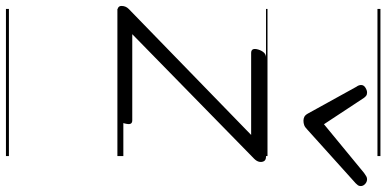

<svg xmlns="http://www.w3.org/2000/svg" viewBox="-357 -578 1300 646"><g transform="rotate(90 293.0 -255.0)"><path d="M8 0Q-10 0 -10 -14Q-10 -28 0 -38L424 -450H148Q139 -450 136 -456Q133 -462 137 -475Q141 -487 147.5 -493.5Q154 -500 163 -500H497Q508 -500 512 -493.5Q516 -487 514.5 -478Q513 -469 504 -460L85 -50H375Q384 -50 386.5 -44Q389 -38 385 -23Q382 -12 375.5 -6Q369 0 359 0ZM573 -840Q582 -840 589 -833.5Q596 -827 596 -819Q596 -813 593.5 -809.5Q591 -806 587 -802L406 -639Q398 -631 391 -628.5Q384 -626 376 -626Q369 -626 363 -629Q357 -632 352 -641L262 -804Q259 -808 257.5 -812Q256 -816 256 -820Q256 -829 265 -834.5Q274 -840 281 -840Q288 -840 291.5 -837.5Q295 -835 299 -830L388 -695L552 -830Q559 -835 563.5 -837.5Q568 -840 573 -840ZM0 365H495V375H0ZM0 -20H495V0H0ZM0 -505H495V-500H0ZM0 -885H495V-875H0Z"/></g></svg>

Font: Playwrite DK Loopet Guides
Style: Regular
Weight: 400
Designer: Veronika Burian, José Scaglione
Foundry: TypeTogether
Version: Version 1.003